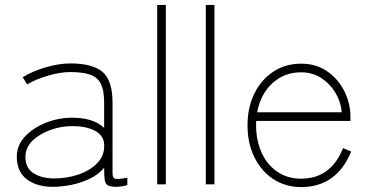

<svg xmlns="http://www.w3.org/2000/svg" viewBox="-20 -747 1496 778"><path d="M194 10Q128 10 88 -21Q48 -52 48 -112Q48 -158 81 -193.5Q114 -229 165.5 -249.5Q217 -270 272 -270Q358 -270 402 -229V-330Q402 -382 388 -408.5Q374 -435 344 -445Q314 -455 265 -455Q225 -455 175 -440.5Q125 -426 90 -405L72 -434Q110 -458 164.5 -474Q219 -490 265 -490Q354 -490 395 -456Q436 -422 436 -330V-44Q436 -25 447.5 -22.5Q459 -20 496 -27V3Q488 6 474 8Q460 10 450 10Q426 10 416 3.5Q406 -3 404 -20Q402 -37 402 -67Q379 -40 344 -23Q309 -6 269.5 2Q230 10 194 10ZM199 -24Q253 -24 300 -40.5Q347 -57 376 -88Q405 -119 402 -164Q399 -199 364 -217.5Q329 -236 273 -236Q228 -236 184.5 -220.5Q141 -205 112 -177Q83 -149 83 -111Q83 -66 116 -45Q149 -24 199 -24Z M617 0V-727H652V0Z M814 0V-727H849V0Z M1200 11Q1137 11 1088 -21Q1039 -53 1011 -109.5Q983 -166 983 -239Q983 -312 1011 -368.5Q1039 -425 1088 -457Q1137 -489 1200 -489Q1263 -489 1308 -456.5Q1353 -424 1376.5 -375Q1400 -326 1400 -275V-257H1018Q1015 -191 1036 -138Q1057 -85 1099.5 -54Q1142 -23 1200 -23Q1321 -23 1370 -147L1403 -133Q1344 11 1200 11ZM1022 -292H1365Q1361 -335 1339 -371.5Q1317 -408 1281.5 -431Q1246 -454 1200 -454Q1132 -454 1084 -410Q1036 -366 1022 -292Z"/></svg>

Font: Zen Kaku Gothic New Light
Style: Regular
Weight: 300
Designer: Yoshimichi Ohira
Foundry: Positype
Version: Version 1.002